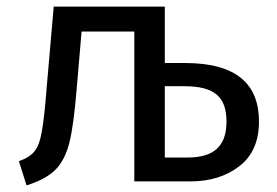

<svg xmlns="http://www.w3.org/2000/svg" viewBox="-20 -547 836 579"><path d="M477 -357V-527H142L121 -286C116 -221 111 -176 106 -150C97 -98 82 -77 37 -61L60 12C99 0 128 -16 147 -35C166 -54 180 -81 189 -116C198 -151 205 -205 211 -276L226 -452H385V0H554C613 0 662 -15 702 -46C741 -76 761 -121 761 -180C761 -293 694 -357 537 -357ZM477 -72V-287H536C629 -287 663 -253 663 -180C663 -103 621 -72 546 -72Z"/></svg>

Font: Fira Sans
Style: Regular
Weight: 400
Designer: Carrois Corporate & Edenspiekermann AG
Foundry: Carrois Corporate GbR & Edenspiekermann AG
Version: Version 4.203